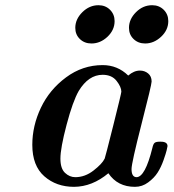

<svg xmlns="http://www.w3.org/2000/svg" viewBox="-20 -706 666 737"><path d="M104 -149.9Q104 -223.1 137 -292.5Q169.9 -361.8 233.4 -408.9Q296.9 -456.1 374 -456.1Q431.2 -456.1 472.2 -416Q494.1 -435.1 517.1 -435.1Q535.2 -435.1 548.6 -424.1Q562 -413.1 562 -393.1Q562 -380.9 523.4 -230.5Q484.9 -80.1 484.9 -57.1Q484.9 -26.4 503.9 -25.9Q537.1 -25.9 564.9 -138.2Q567.9 -152.3 573 -157.2Q578.1 -162.1 592.8 -162.1H597.2Q623 -162.1 623 -145Q622.1 -139.2 619.6 -128.7Q617.2 -118.2 607.7 -91.1Q598.1 -64 585 -43.5Q571.8 -22.9 548.8 -5.9Q525.9 11.2 498 11.2Q431.2 11.2 396 -41Q334 10.7 264.2 11.2Q196.3 11.2 150.1 -29.3Q104 -69.8 104 -149.9ZM211.9 -97.2Q211.9 -59.1 229.5 -42.5Q247.1 -25.9 269 -25.9Q306.2 -25.9 339.1 -51.5Q372.1 -77.1 381.8 -97.2Q383.8 -101.1 414.8 -224.6Q445.8 -348.1 445.8 -354Q445.8 -372.1 427.5 -395.5Q409.2 -418.9 374 -418.9Q319.8 -418.9 282.2 -356.9Q259.3 -316.9 235.6 -227.1Q211.9 -137.2 211.9 -97.2ZM269 -599.1Q269 -632.3 296.1 -659.2Q323.2 -686 357.9 -686Q384.8 -686 402.3 -668.5Q419.9 -650.9 419.9 -625Q419.9 -590.8 392.6 -564.9Q365.2 -539.1 331.1 -539.1Q304.2 -539.1 286.6 -556.2Q269 -573.2 269 -599.1ZM475.1 -599.1Q475.1 -632.3 502 -659.2Q528.8 -686 564 -686Q590.8 -686 608.4 -668.5Q626 -650.9 626 -625Q626 -590.8 598.4 -564.9Q570.8 -539.1 537.1 -539.1Q510.3 -539.1 492.7 -556.2Q475.1 -573.2 475.1 -599.1Z"/></svg>

Font: CMU Serif
Style: BoldItalic
Weight: 700
Italic angle: -14.04°
Version: Version 0.7.0